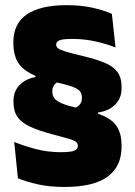

<svg xmlns="http://www.w3.org/2000/svg" viewBox="-20 -674 537 762"><path d="M272 -243Q289.5 -250 297.2 -259.8Q305 -269.5 305 -285V-287Q305 -304 295.2 -314Q285.5 -324 262.8 -331.5Q240 -339 200.5 -348Q138.5 -362.5 101.8 -382Q65 -401.5 49 -430.5Q33 -459.5 33 -501.5V-505.5Q33 -581 87 -617.2Q141 -653.5 245 -653.5Q300.5 -653.5 346.2 -643.5Q392 -633.5 424 -619L438.5 -485.5Q402.5 -500 358.2 -509.8Q314 -519.5 268 -519.5Q228 -519.5 215.5 -513.8Q203 -508 203 -497.5V-497Q203 -489 209.5 -483Q216 -477 238.8 -470Q261.5 -463 309 -451.5Q360 -439.5 394.2 -425.5Q428.5 -411.5 445.5 -389Q462.5 -366.5 462.5 -329V-324Q462.5 -284.5 437.2 -259Q412 -233.5 369 -227.5L369.5 -191.5ZM222.5 -355Q204 -348.5 195.8 -337.5Q187.5 -326.5 187.5 -312.5V-310.5Q187.5 -295 196.2 -283.5Q205 -272 227.8 -262.8Q250.5 -253.5 293 -244Q352.5 -231 390 -214.5Q427.5 -198 445 -170Q462.5 -142 462.5 -95V-92Q462.5 -13.5 407 27.2Q351.5 68 235 68Q177.5 68 131.2 57.8Q85 47.5 51 33.5L36.5 -110.5Q75 -95 122 -82.5Q169 -70 221 -70Q259.5 -70 274.2 -75.8Q289 -81.5 289 -94.5V-95.5Q289 -105.5 281 -111.5Q273 -117.5 251.8 -123.8Q230.5 -130 190 -140.5Q135 -155 100.5 -170.8Q66 -186.5 49.8 -209.5Q33.5 -232.5 33.5 -268V-273.5Q33.5 -312 58 -336.8Q82.5 -361.5 120.5 -368L120 -395Z"/></svg>

Font: Anek Bangla ExtraBold
Style: Regular
Weight: 800
Designer: Sulekha Rajkumar (Bangla), Yesha Goshar (Latin)
Foundry: Ek Type
Version: Version 1.003